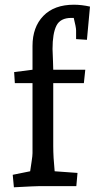

<svg xmlns="http://www.w3.org/2000/svg" viewBox="-20 -790 409 815"><path d="M34 -48 108 -63Q111 -84 114.5 -106.5Q118 -129 118 -140V-437H43L40 -484L118 -494V-595Q118 -675 164 -722.5Q210 -770 294 -770Q326 -770 362 -762L349 -621L303 -624V-661Q303 -674 293 -714H283Q236 -714 219.5 -681Q203 -648 203 -582Q203 -567 205 -529L206 -494H342L336 -437H206V-170Q206 -123 212 -63L309 -56L304 0H149Q132 0 39 5Z"/></svg>

Font: Andada Pro Medium
Style: Regular
Weight: 500
Designer: Carolina Giovagnoli
Foundry: Huerta Tipografica
Version: Version 3.005; ttfautohint (v1.8.4)